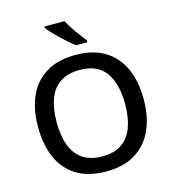

<svg xmlns="http://www.w3.org/2000/svg" viewBox="-134 -1051 1052 1170"><g transform="rotate(-15 392.0 -465.5)"><path d="M725 -358Q725 -247 688 -164.5Q651 -82 577 -36Q503 10 392 10Q280 10 205.5 -36Q131 -82 95 -165Q59 -248 59 -359Q59 -469 95 -551Q131 -633 205.5 -679Q280 -725 393 -725Q503 -725 577 -679.5Q651 -634 688 -551.5Q725 -469 725 -358ZM176 -358Q176 -273 198.5 -212Q221 -151 269.5 -118Q318 -85 392 -85Q468 -85 515.5 -118Q563 -151 585.5 -212Q608 -273 608 -358Q608 -485 557 -557.5Q506 -630 393 -630Q318 -630 269.5 -597.5Q221 -565 198.5 -504Q176 -443 176 -358ZM381 -941Q393 -919 411 -891.5Q429 -864 448.5 -838Q468 -812 483 -793V-781H411Q393 -795 370.5 -814.5Q348 -834 325.5 -855.5Q303 -877 284.5 -897Q266 -917 255 -931V-941Z"/></g></svg>

Font: Noto Sans Syriac Eastern Medium
Style: Regular
Weight: 500
Designer: Patrick Giasson and the Monotype Design Team
Foundry: Monotype Imaging Inc.
Version: Version 3.001